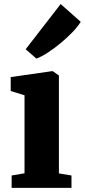

<svg xmlns="http://www.w3.org/2000/svg" viewBox="-20 -904 408 924"><path d="M36 0V-59.5L98 -70V-445.5L31.5 -466V-533L230 -561.5H234L263.5 -540.5V-69.5L324 -59.5V0ZM154.5 -622.5 103.5 -667 272 -884.5 368.5 -799Q354.5 -776 328.8 -749.2Q303 -722.5 271.8 -696.5Q240.5 -670.5 210 -650.8Q179.5 -631 156.5 -622.5Z"/></svg>

Font: Merriweather 36pt Black
Style: Regular
Weight: 900
Version: Version 2.100